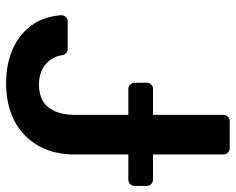

<svg xmlns="http://www.w3.org/2000/svg" viewBox="-92 -675 777 633"><g transform="rotate(90 296.5 -358.5)"><path d="M139.9 -12.8Q88.8 -35.9 58.9 -81Q34.4 -118.3 30.2 -170.8Q29.5 -179.7 35.5 -186.4Q41.5 -193.2 50.8 -193.2H141Q148.8 -193.2 154.7 -188.2Q160.5 -183.2 161.6 -175.8Q164.8 -156.2 173.3 -142.4Q185.7 -121.1 208.1 -109.7Q230.8 -98.4 259.6 -98.4Q290.8 -98.4 313.2 -111.5Q334.9 -124.3 346.9 -151.3Q358.7 -178.6 358.7 -215.9V-393.1H273.4Q264.9 -393.1 258.9 -399.1Q252.8 -405.2 252.8 -413.7V-453.8Q252.8 -462.4 258.9 -468.4Q264.9 -474.4 273.4 -474.4H358.7V-706.7Q358.7 -715.2 364.7 -721.2Q370.7 -727.3 379.6 -727.3H468.8Q477.3 -727.3 483.3 -721.2Q489.3 -715.2 489.3 -706.7V-474.4H572.1Q581 -474.4 587 -468.4Q593 -462.4 593 -453.8V-413.7Q593 -405.2 587 -399.1Q581 -393.1 572.1 -393.1H489.3V-215.9Q489.3 -145.6 459.5 -94.8Q430.4 -44.4 377.5 -17Q324.9 9.9 254.6 9.9Q190 9.9 139.9 -12.8Z"/></g></svg>

Font: DeltaSans SemiBold
Style: Regular
Weight: 600
Designer: Rasmus Andersson
Foundry: rsms
Version: Version 3.012